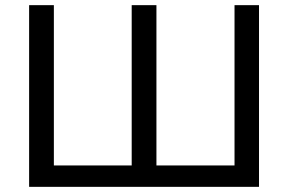

<svg xmlns="http://www.w3.org/2000/svg" viewBox="-20 -725 1118 745"><path d="M93 0V-705H189V-83H491V-705H587V-83H890V-705H985V0Z"/></svg>

Font: Nunito Sans 10pt Medium
Style: Regular
Weight: 500
Designer: Vernon Adams
Foundry: Vernon Adams
Version: Version 3.101;gftools[0.9.27]